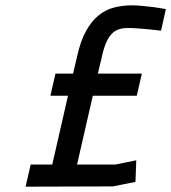

<svg xmlns="http://www.w3.org/2000/svg" viewBox="-20 -700 642 720"><path d="M584 -585Q561 -587 538 -590Q518 -592 497 -593.5Q476 -595 459 -595Q439 -595 424 -589.5Q409 -584 397.5 -571.5Q386 -559 377 -537.5Q368 -516 361 -483L347 -424H512L493 -341H328L269 -83H413L491 -99L488 -18L403 -1L76 0L95 -83H176L235 -341H169L188 -424H254L269 -488Q282 -547 303 -584.5Q324 -622 350.5 -643Q377 -664 408.5 -672Q440 -680 476 -680Q495 -680 517 -677.5Q539 -675 558 -673Q580 -669 602 -666Z"/></svg>

Font: Panefresco 600wt
Style: Italic
Weight: 600
Foundry: Campivisivi & Chank Co
Version: Version 1.000